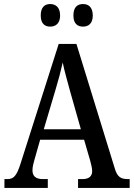

<svg xmlns="http://www.w3.org/2000/svg" viewBox="-20 -932 663 952"><path d="M392 -800C417 -800 440 -814 440 -855C440 -898 417 -912 392 -912C365 -912 344 -898 344 -855C344 -814 365 -800 392 -800ZM229 -800C254 -800 278 -814 278 -855C278 -898 254 -912 229 -912C203 -912 182 -898 182 -855C182 -814 203 -800 229 -800ZM2 0H217V-44H192C156 -44 141 -60 141 -88C141 -105 147 -128 152 -144L179 -239H397L427 -136C432 -118 437 -97 437 -84C437 -58 421 -44 389 -44H367V0H623V-44H614C579 -44 562 -55 550 -94L359 -714H271L82 -121C62 -58 47 -44 16 -44H2ZM197 -291 255 -486C270 -536 282 -581 291 -622C299 -581 313 -534 328 -478L381 -291Z"/></svg>

Font: Noto Serif Hebrew Condensed Medium
Style: Regular
Weight: 500
Width: 3
Designer: Monotype Design Team
Foundry: Monotype Imaging Inc.
Version: Version 2.004